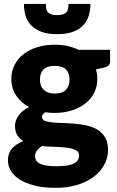

<svg xmlns="http://www.w3.org/2000/svg" viewBox="-20 -748 576 947"><path d="M250 -286.5Q288.5 -286.5 305.8 -305.8Q323 -325 323 -355.5Q323 -387 305.8 -405Q288.5 -423 250 -423Q211.5 -423 194.2 -405Q177 -387 177 -355.5Q177 -340.5 181.2 -328Q185.5 -315.5 194.5 -306.2Q203.5 -297 217.2 -291.8Q231 -286.5 250 -286.5ZM370 19Q370 0.5 353.5 -7.8Q337 -16 310.5 -19.5Q284 -23 251.2 -23.8Q218.5 -24.5 186 -27.5Q171.5 -17.5 162.2 -5.2Q153 7 153 22.5Q153 33.5 157.8 42.5Q162.5 51.5 174.5 58Q186.5 64.5 206.8 68.2Q227 72 258 72Q291.5 72 313 68Q334.5 64 347.2 57Q360 50 365 40.2Q370 30.5 370 19ZM523 -502.5V-446Q523 -433 515.8 -425.5Q508.5 -418 491 -414L453.5 -405.5Q456.5 -394.5 458.2 -383Q460 -371.5 460 -359Q460 -320 443.8 -289Q427.5 -258 399.2 -236.2Q371 -214.5 332.5 -202.8Q294 -191 250 -191Q238 -191 226.5 -191.8Q215 -192.5 204 -194.5Q187 -184 187 -171Q187 -158 201 -152.2Q215 -146.5 238 -144.2Q261 -142 290.2 -141.2Q319.5 -140.5 350 -137.8Q380.5 -135 409.8 -128.5Q439 -122 462 -107.5Q485 -93 499 -68.8Q513 -44.5 513 -7Q513 28 496 61.5Q479 95 446 121Q413 147 365 162.8Q317 178.5 255 178.5Q194 178.5 149.8 167Q105.5 155.5 76.2 136.8Q47 118 33 93.5Q19 69 19 42.5Q19 8 39 -15Q59 -38 95 -52Q76 -63.5 65 -81.5Q54 -99.5 54 -128Q54 -139.5 58 -152.2Q62 -165 70.8 -177.2Q79.5 -189.5 92.5 -200.5Q105.5 -211.5 123.5 -220Q83 -241.5 59.5 -276.8Q36 -312 36 -359Q36 -398 52.5 -429.2Q69 -460.5 97.8 -482.2Q126.5 -504 165.5 -515.8Q204.5 -527.5 250 -527.5Q316 -527.5 367 -502.5ZM262 -579.5Q215 -579.5 183.5 -591.5Q152 -603.5 133 -623.8Q114 -644 106 -671Q98 -698 98 -728.5H206Q206 -715 208.2 -704.5Q210.5 -694 216.8 -687.2Q223 -680.5 233.8 -677Q244.5 -673.5 262 -673.5Q279 -673.5 290 -677Q301 -680.5 307.2 -687.2Q313.5 -694 315.8 -704.5Q318 -715 318 -728.5H426Q426 -698 418 -671Q410 -644 391 -623.8Q372 -603.5 340.5 -591.5Q309 -579.5 262 -579.5Z"/></svg>

Font: Lato 2
Style: Regular
Weight: 900
Designer: Lukasz Dziedzic with Adam Twardoch and Botio Nikoltchev
Foundry: tyPoland Lukasz Dziedzic
Version: Version 2.015; 2015-08-06; http://www.latofonts.com/